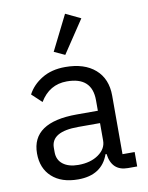

<svg xmlns="http://www.w3.org/2000/svg" viewBox="-88 -843 710 918"><g transform="rotate(-10 267.0 -383.5)"><path d="M365 -744 259 -585 207 -609 292 -779ZM505 0H460Q382 0 371 -84H366Q332 12 217 12Q136 12 90 -30Q44 -72 44 -144Q44 -295 264 -295H366V-346Q366 -459 244 -459Q159 -459 113 -382L65 -427Q88 -471 135 -499.5Q182 -528 248 -528Q341 -528 393.5 -482Q446 -436 446 -354V-70H505ZM230 -56Q289 -56 327.5 -83Q366 -110 366 -150V-235H260Q128 -235 128 -157V-136Q128 -98 155.5 -77Q183 -56 230 -56Z"/></g></svg>

Font: Aneliza
Style: Regular
Weight: 400
Designer: Mike Abbink, Paul van der Laan, Pieter van Rosmalen
Foundry: Bold Monday
Version: Version 3.0